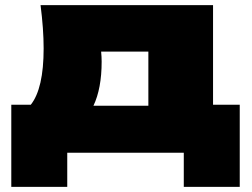

<svg xmlns="http://www.w3.org/2000/svg" viewBox="-20 -595 981 748"><path d="M914 -187V133H696V0H242V133H24V-187H100Q150 -250 150 -406Q150 -444 147 -486Q144 -528 138 -575H810V-187ZM374 -394Q376 -373 376 -355Q376 -250 344 -183H558V-394Z"/></svg>

Font: Bounded
Style: Regular
Weight: 900
Designer: Vlad Churkin
Version: Version 1.0